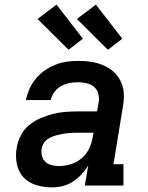

<svg xmlns="http://www.w3.org/2000/svg" viewBox="-20 -801 640 829"><path d="M203 8Q169 8 136 -2Q103 -12 81 -36Q59 -60 52.5 -94Q46 -128 52 -162Q56 -189 69.5 -215.5Q83 -242 105.5 -260.5Q128 -279 154.5 -290.5Q181 -302 208.5 -309Q236 -316 263.5 -318Q291 -320 318 -320H399L406 -358Q409 -377 404.5 -395.5Q400 -414 386.5 -425.5Q373 -437 354.5 -441.5Q336 -446 317 -446Q299 -446 280 -442.5Q261 -439 244 -429.5Q227 -420 215 -404Q203 -388 199 -369H92Q97 -394 107.5 -417.5Q118 -441 134.5 -461Q151 -481 173 -496.5Q195 -512 219 -521.5Q243 -531 268 -534.5Q293 -538 317 -538Q338 -538 359 -536Q380 -534 399.5 -528.5Q419 -523 437 -514Q455 -505 469.5 -492Q484 -479 494.5 -462Q505 -445 510 -425.5Q515 -406 515 -385Q515 -364 511 -343L470 -92H513V0H346L361 -86Q348 -65 331 -47Q314 -29 293.5 -16Q273 -3 250 2.5Q227 8 204 8Q204 8 204 8Q204 8 203 8ZM234 -84Q260 -84 286 -92Q312 -100 333 -118Q354 -136 365.5 -161Q377 -186 381 -212L384 -228H318Q306 -228 295 -227.5Q284 -227 272.5 -226Q261 -225 250 -223Q239 -221 227.5 -218Q216 -215 205 -210.5Q194 -206 184 -199Q174 -192 168 -181.5Q162 -171 160 -160Q157 -144 161 -128.5Q165 -113 176 -102.5Q187 -92 202.5 -88Q218 -84 234 -84ZM446 -586 312 -719 394 -781 508 -634ZM276 -586 142 -719 224 -781 338 -634Z"/></svg>

Font: Iosevka Curly Slab SmBdExObl
Style: Regular
Weight: 600
Width: 7
Italic angle: -9°
Monospace: yes
Designer: Belleve Invis
Foundry: Belleve Invis
Version: Version 11.1.0; ttfautohint (v1.8.3)